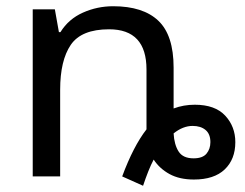

<svg xmlns="http://www.w3.org/2000/svg" viewBox="-20 -566 785 616"><path d="M439 30 372 0Q408 -97 450 -151V-343Q450 -472 330 -472Q241 -472 207 -422Q173 -372 173 -278V0H85V-536H156L169 -463H174Q200 -505 246 -525.5Q292 -546 343 -546Q439 -546 488 -499.5Q537 -453 537 -349V-218Q569 -230 605 -230Q670 -230 702.5 -195Q735 -160 735 -110Q735 -55 701 -22.5Q667 10 602 10Q556 10 524 -7.5Q492 -25 473 -54Q464 -37 455.5 -15.5Q447 6 439 30ZM601 -58Q630 -58 642.5 -73Q655 -88 655 -110Q655 -136 639.5 -149Q624 -162 598 -162Q567 -162 537 -138Q539 -102 553 -80Q567 -58 601 -58Z"/></svg>

Font: Noto IKEA Latin
Style: Regular
Weight: 400
Designer: Monotype Design Team
Foundry: Monotype Imaging Inc.
Version: Version 1.0